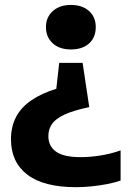

<svg xmlns="http://www.w3.org/2000/svg" viewBox="-20 -576 536 796"><path d="M322.5 -315.5 350 -132Q284 -118 247 -100.8Q210 -83.5 195.2 -61.5Q180.5 -39.5 180.5 -12Q180.5 30 212.5 52.8Q244.5 75.5 314 75.5Q355.5 75.5 399 68.2Q442.5 61 480 47.5V172.5Q456 181 425 187Q394 193 360.5 196.5Q327 200 295.5 200Q161 200 93.2 148Q25.5 96 25.5 1.5Q25.5 -51.5 47 -91.8Q68.5 -132 110.5 -160.5Q152.5 -189 213.5 -208L225.5 -315.5ZM274 -555.5Q321 -555.5 349 -530.5Q377 -505.5 377 -463.5Q377 -421 349.5 -396Q322 -371 274 -371Q226 -371 198.2 -396.8Q170.5 -422.5 170.5 -463.5Q170.5 -504.5 198.8 -530Q227 -555.5 274 -555.5Z"/></svg>

Font: Encode Sans SC Condensed Thin
Style: Bold
Weight: 700
Version: Version 3.002